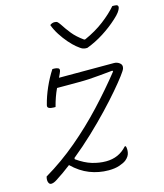

<svg xmlns="http://www.w3.org/2000/svg" viewBox="-123 -913 873 1025"><g transform="rotate(-15 313.5 -401.0)"><path d="M409 -641H400Q393 -641 383.5 -644.5Q374 -648 352 -666Q335 -680 315 -703Q295 -726 277 -754Q259 -782 249 -810Q261 -819 274 -819Q285 -819 290.5 -814.5Q296 -810 306 -795Q322 -770 344 -742.5Q366 -715 404 -688H410Q471 -715 518 -751Q565 -787 595 -822H605Q620 -822 624 -817Q628 -812 626 -804Q623 -794 614 -781.5Q605 -769 585 -751Q548 -717 502.5 -688Q457 -659 409 -641ZM199 -580H209Q221 -580 230.5 -575.5Q240 -571 235 -557Q234 -553 230 -545Q226 -537 221 -526H525Q542 -526 555.5 -515.5Q569 -505 565 -489L564 -485Q562 -477 541.5 -449.5Q521 -422 485.5 -380.5Q450 -339 403.5 -290Q357 -241 302.5 -189.5Q248 -138 190 -91V-84Q234 -53 273 -41.5Q312 -30 349 -30Q420 -30 465 -81H471Q476 -67 473 -47Q470 -25 448 -7Q435 3 410 11.5Q385 20 350 20Q296 20 246 0.5Q196 -19 152 -62Q108 -28 67 -2Q49 10 35 10Q25 10 20.5 -2Q16 -14 20 -30L21 -34Q116 -90 202.5 -163Q289 -236 366 -318.5Q443 -401 509 -484L506 -489Q463 -485 432.5 -482Q402 -479 375 -477.5Q348 -476 313 -476H197Q187 -455 178.5 -431Q170 -407 163 -380H153Q137 -380 127 -385Q117 -390 121 -403Q132 -447 152.5 -493.5Q173 -540 199 -580Z"/></g></svg>

Font: Recursive Mn Csl St Lt
Style: Italic
Weight: 300
Italic angle: -15°
Monospace: yes
Version: Version 1.079;hotconv 1.0.112;makeotfexe 2.5.65598; ttfautoh